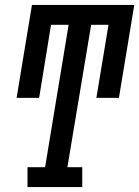

<svg xmlns="http://www.w3.org/2000/svg" viewBox="-20 -755 562 775"><path d="M91 0V-80H162L257 -655H186L138 -360H47L109 -735H522L460 -360H369L418 -655H348L252 -80H312V0Z"/></svg>

Font: Iosevka Slab Medium
Style: Italic
Weight: 500
Italic angle: -9°
Monospace: yes
Designer: Belleve Invis
Foundry: Belleve Invis
Version: Version 11.1.0; ttfautohint (v1.8.3)